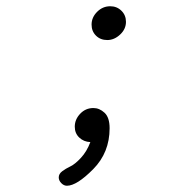

<svg xmlns="http://www.w3.org/2000/svg" viewBox="-20 -450 565 608"><path d="M166 111.8Q166 100.6 177 92.3Q188 84 202.9 76.9Q217.8 69.8 236.3 49.8Q254.9 29.8 266.1 0Q245.1 -1 231 -14.4Q216.8 -27.8 216.8 -48.8Q216.8 -71.8 233.9 -89.8Q251 -107.9 275.9 -107.9Q294.9 -107.9 311 -93Q327.1 -78.1 327.1 -43.9Q327.1 33.2 275.1 85.7Q223.1 138.2 191.9 138.2Q182.1 138.2 174.1 129.9Q166 121.6 166 111.8ZM270 -372.1Q270 -395 287.6 -412.6Q305.2 -430.2 329.1 -430.2Q350.1 -430.2 364.5 -416Q378.9 -401.9 378.9 -380.9Q378.9 -357.9 360.4 -340.6Q341.8 -323.2 319.8 -323.2Q297.9 -323.2 283.9 -337.2Q270 -351.1 270 -372.1Z"/></svg>

Font: CMU Typewriter Text
Style: LightOblique
Weight: 200
Italic angle: -9.46001°
Version: Version 0.7.0